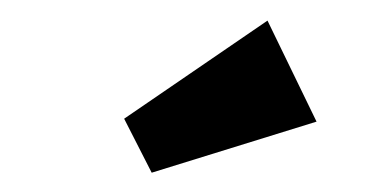

<svg xmlns="http://www.w3.org/2000/svg" viewBox="-20 -623 390 191"><path d="M103.5 -504.9 246.1 -602.5 294.9 -502 130.9 -451.2Z"/></svg>

Font: Ravi Prakash
Style: Regular
Weight: 400
Designer: Appaji Ambarisha Darbha
Version: Version 1.0.4; ttfautohint (v1.2.42-39fb)